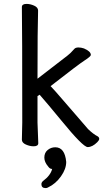

<svg xmlns="http://www.w3.org/2000/svg" viewBox="-20 -733 540 983"><path d="M429 20Q405 20 294 -116Q220 -206 183 -248L172 -241V-106L176 0Q176 16 152 16Q133 16 112.5 7Q92 -2 92 -18L94 -106Q94 -590 92 -697Q92 -713 116 -713Q135 -713 155 -704Q175 -695 175 -679Q172 -590 172 -330L325 -448Q339 -458 360 -482Q366 -490 382 -490Q395 -490 410 -485Q445 -470 445 -452Q445 -444 413 -423.5Q381 -403 239 -292Q262 -268 297 -227Q332 -186 368 -145Q404 -104 431 -72Q458 -46 480 -35Q488 -30 488 -22Q488 -15 478 -5Q453 20 429 20ZM214 230Q192 230 192 210Q192 201 200 194Q239 165 247 132Q235 132 227 120Q207 97 207 74Q207 49 224 35Q241 21 263 21Q312 21 319 96Q319 132 292 170Q265 208 227 226Q221 230 214 230Z"/></svg>

Font: LXGW WenKai Mono TC
Style: Bold
Weight: 700
Designer: LXGW / Fontworks Inc.
Foundry: LXGW / Fontworks Inc.
Version: Version 1.330